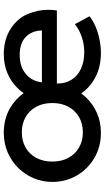

<svg xmlns="http://www.w3.org/2000/svg" viewBox="216 -766 565 1038"><g transform="rotate(-90 499.0 -247.5)"><path d="M300 15Q223 15 162.8 -20.8Q102.5 -56.5 68.2 -116.2Q34 -176 34 -247.5Q34 -300.5 53.8 -347.8Q73.5 -395 109.2 -431.5Q145 -468 193.5 -489Q242 -510 300 -510Q376.5 -510 436 -474.5Q482.5 -446 514 -402.5Q526 -420 541 -435.5Q575.5 -471 622.2 -490.5Q669 -510 724.5 -510Q805.5 -510 862.8 -472.2Q920 -434.5 942.2 -379.5Q964.5 -324.5 964.5 -271Q964.5 -248 961 -223H566Q566 -221 566 -219Q566 -177 586 -144.5Q606 -112 644.2 -93.5Q682.5 -75 734.5 -75Q776.5 -75 815.8 -87.8Q855 -100.5 887 -125.5L929.5 -46.5Q905.5 -27 872.2 -13.2Q839 0.5 802.2 7.8Q765.5 15 731 15Q653 15 594 -18Q544 -45.5 512.5 -91.5Q501.5 -77 489 -63.5Q453.5 -27 405.5 -6Q357.5 15 300 15ZM572.5 -304H853Q851 -360 817 -392Q783 -424 720 -424Q659 -424 619 -392Q579 -360 572.5 -304ZM302 -82.5Q348 -82.5 383.8 -102.8Q419.5 -123 440 -160Q460.5 -197 460.5 -247.5Q460.5 -298 440 -335.2Q419.5 -372.5 383.8 -392.5Q348 -412.5 302 -412.5Q256 -412.5 220.5 -392.5Q185 -372.5 164.5 -335.2Q144 -298 144 -247.5Q144 -197 164.5 -160Q185 -123 220.8 -102.8Q256.5 -82.5 302 -82.5Z"/></g></svg>

Font: Geologica EX
Style: Regular
Weight: 400
Designer: Sindre Bremnes, Frode Helland
Foundry: Monokrom Skriftforlag AS
Version: Version 1.010;gftools[0.9.28]